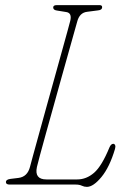

<svg xmlns="http://www.w3.org/2000/svg" viewBox="-20 -720 488 749"><path d="M275.5 0H17.5Q3 0 3 -10Q3 -19.5 20 -22L52.5 -26Q87 -30.5 97 -69Q99.5 -79 108.8 -113Q118 -147 131.8 -196.5Q145.5 -246 161.2 -303Q177 -360 192.8 -416.5Q208.5 -473 221.8 -521Q235 -569 243.8 -600.5Q252.5 -632 254 -638.5Q261.5 -669.5 238.5 -673L201.5 -679Q187.5 -681 187.5 -691Q187.5 -700 201.5 -700H368.5Q378.5 -700 378.5 -692Q378.5 -681 362.5 -679.5L320 -674Q290 -670.5 281 -635Q279.5 -630 271 -599.5Q262.5 -569 249.2 -521.8Q236 -474.5 220.2 -418.5Q204.5 -362.5 188.8 -305.5Q173 -248.5 159 -198.8Q145 -149 135.8 -114.2Q126.5 -79.5 124 -68.5Q113.5 -20 161 -20H281Q317 -20 347 -46Q377 -72 407 -145Q413 -159 422 -159Q426.5 -159 429 -153.8Q431.5 -148.5 428.5 -138.5Q407.5 -68 375.8 -29.5Q344 9 319 9Q308.5 9 299.2 4.5Q290 0 275.5 0Z"/></svg>

Font: Fraunces144ptSuperSoftThinItalic
Style: Italic
Weight: 100
Italic angle: -16°
Version: Version 1.000;[0bf87f6ff]